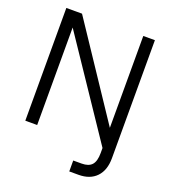

<svg xmlns="http://www.w3.org/2000/svg" viewBox="-149 -756 915 1041"><g transform="rotate(20 309.0 -236.0)"><path d="M497.5 -650.5H564.5V30.5Q564.5 100 527.8 138.5Q491 177 425 177H371.5V114H420Q460.5 114 479 93.2Q497.5 72.5 497.5 25V-4L122 -562.5V0H53.5V-650.5H144L497.5 -120.5Z"/></g></svg>

Font: Overused Grotesk Book
Style: Regular
Weight: 375
Version: Version 0.004